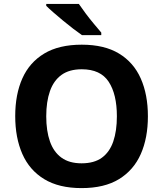

<svg xmlns="http://www.w3.org/2000/svg" viewBox="-20 -954 836 984"><path d="M738 -358Q738 -247 701.5 -164.5Q665 -82 590 -36Q515 10 398 10Q282 10 206.5 -36Q131 -82 94.5 -165Q58 -248 58 -359Q58 -470 94.5 -552Q131 -634 206.5 -679.5Q282 -725 399 -725Q515 -725 590 -679.5Q665 -634 701.5 -551.5Q738 -469 738 -358ZM217 -358Q217 -283 236 -229Q255 -175 295 -146Q335 -117 398 -117Q463 -117 502.5 -146Q542 -175 560.5 -229Q579 -283 579 -358Q579 -471 537 -535Q495 -599 399 -599Q335 -599 295 -570Q255 -541 236 -487Q217 -433 217 -358ZM384 -934Q399 -912 419.5 -884.5Q440 -857 461.5 -831.5Q483 -806 499 -787V-774H400Q381 -787 355.5 -806.5Q330 -826 303.5 -848Q277 -870 254 -890Q231 -910 217 -924V-934Z"/></svg>

Font: Noto Sans Cham
Style: Bold
Weight: 700
Version: Version 2.002